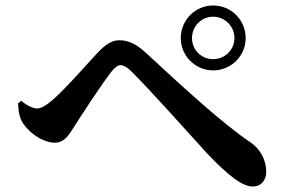

<svg xmlns="http://www.w3.org/2000/svg" viewBox="-20 -729 1040 701"><path d="M758 -472C824 -472 877 -525 877 -590C877 -656 824 -709 758 -709C693 -709 640 -656 640 -590C640 -525 693 -472 758 -472ZM758 -668C801 -668 836 -633 836 -590C836 -547 801 -513 758 -513C715 -513 681 -547 681 -590C681 -633 715 -668 758 -668ZM66 -276C92 -239 140 -208 180 -208C216 -208 232 -237 253 -270C284 -319 353 -424 385 -465C400 -484 410 -491 420 -491C431 -491 445 -484 464 -464C521 -408 677 -234 736 -169C814 -87 865 -48 903 -48C933 -48 952 -70 952 -103C952 -144 930 -187 892 -211C794 -277 652 -407 515 -534C480 -567 450 -582 416 -582C387 -582 364 -565 338 -538C308 -507 222 -407 171 -363C146 -342 129 -333 115 -333C102 -333 78 -343 58 -361L46 -352C47 -319 52 -296 66 -276Z"/></svg>

Font: Noto Serif CJK JP
Style: Bold
Weight: 700
Designer: Ryoko NISHIZUKA 西塚涼子 (kana & ideographs); Frank Grießhammer (Latin, Greek & Cyrillic); Wenlong ZHANG 张文龙 (bopomofo); San
Foundry: Adobe Systems Incorporated
Version: Version 1.000;PS 1;hotconv 16.6.53;makeotf.lib2.5.65590